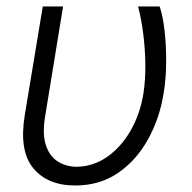

<svg xmlns="http://www.w3.org/2000/svg" viewBox="-20 -566 595 596"><path d="M112.8 -545.9H175.8L120.6 -208Q110.8 -151.4 122.1 -116.5Q133.3 -81.5 158.7 -65.2Q184.1 -48.8 217.3 -48.3Q269 -48.8 312.3 -78.9Q355.5 -108.9 385.3 -160.4Q415 -211.9 425.3 -276.4Q431.6 -317.9 431.2 -365.2Q430.7 -412.6 424.8 -459.7Q418.9 -506.8 408.7 -545.9H475.6Q485.8 -515.6 491 -469.7Q496.1 -423.8 495.8 -372.8Q495.6 -321.8 487.8 -275.9Q475.6 -198.7 439.7 -133.8Q403.8 -68.8 346.9 -29.5Q290 9.8 213.4 9.8Q127.4 9.8 83 -44.2Q38.6 -98.1 57.1 -210Z"/></svg>

Font: Inter Tight Light
Style: Italic
Weight: 300
Italic angle: -9.39999°
Designer: Rasmus Andersson
Foundry: rsms
Version: Version 3.004